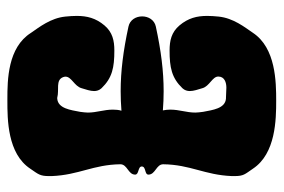

<svg xmlns="http://www.w3.org/2000/svg" viewBox="-144 -624 768 520"><g transform="rotate(90 240.0 -364.0)"><path d="M279.9 -308.9C277.6 -302.5 276.9 -292.5 276.9 -286C276.9 -261 284.9 -242 284.9 -218C284.9 -212 283.9 -205 282.9 -197C277.9 -171 273.9 -137 246.9 -135H244.9C222.9 -141 196.9 -130 188.9 -151C188 -153.3 187.6 -155.5 187.6 -157.5C187.6 -173.7 213.5 -181.4 218.9 -201C222.4 -212.8 226.6 -224.3 226.6 -234.8C226.6 -242 224.6 -248.9 218.9 -255C190.9 -284.1 162.7 -289.7 116.9 -289.7C90 -289.7 67.5 -284.8 48.9 -263C28.9 -239.3 23.1 -215.6 23.1 -187.8C23.1 -178.1 23.8 -167.9 24.9 -157C28.9 -117 53.9 -86 68.9 -64C108.6 -0.9 196.4 0 248.2 0C249.8 0 251.3 0 252.9 0C302.9 0 395.9 0 436.9 -62C451.9 -84 456.9 -88 456.9 -113V-120C453.9 -194 425.9 -232 424.9 -306C424.9 -325 452.9 -327 452.9 -346C452.9 -357 430.9 -353 430.9 -364C430.9 -376 452.9 -371 452.9 -382C452.9 -401 424.9 -403 424.9 -422C425.9 -496 453.9 -534 456.9 -608V-615C456.9 -640 451.9 -643 436.9 -665C395.9 -727 302.9 -728 252.9 -728C201.9 -728 109.9 -727 68.9 -665C53.9 -643 28.9 -612 24.9 -572C23.8 -561.1 23.1 -550.9 23.1 -541.2C23.1 -513.4 28.9 -489.7 48.9 -466C67.5 -444.2 90 -439.3 116.9 -439.3C162.6 -439.3 190.9 -444.9 218.9 -474C224.6 -480.1 226.6 -487 226.6 -494.2C226.6 -504.7 222.4 -516.2 218.9 -528C213.6 -547.4 187.3 -555.1 187.3 -571.1C187.3 -588.3 203.6 -593.1 217.5 -593.1C226.1 -593.1 235.7 -592 244.9 -592H246.9C273.9 -590 277.9 -556 282.9 -530C283.9 -522 284.9 -515 284.9 -509C284.9 -485 276.9 -466 276.9 -441C276.9 -434.9 277.6 -428.1 279 -421.1C261.5 -422.5 244.3 -423.2 227.1 -423.2C172.4 -423.2 117.6 -416.2 52.1 -402.1C33.6 -398.2 24.4 -381.6 24.4 -365C24.4 -348.4 33.6 -331.8 52.1 -327.9C117.6 -313.8 172.4 -306.8 227.1 -306.8C244.6 -306.8 262.1 -307.5 279.9 -308.9Z"/></g></svg>

Font: Chromatic Etruscan
Style: Regular
Weight: 400
Version: Version 000.910